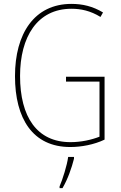

<svg xmlns="http://www.w3.org/2000/svg" viewBox="-20 -745 620 986"><path d="M319 -351V-326H491V-43C450 -27 397 -15 342 -15C170 -15 83 -144 83 -355C83 -555 171 -700 347 -700C395 -700 444 -690 496 -658L509 -681C456 -713 403 -725 347 -725C156 -725 57 -572 57 -354C57 -136 148 10 341 10C397 10 463 -2 517 -28V-351ZM360 70V61H330C325 102 301 178 286 212V221H301C328 175 348 118 360 70Z"/></svg>

Font: Noto Sans Gujarati UI Condensed Thin
Style: Regular
Weight: 100
Width: 3
Designer: Jelle Bosma - Monotype Design Team, Universal Thirst
Foundry: Monotype Imaging Inc.
Version: Version 2.106